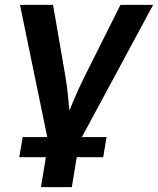

<svg xmlns="http://www.w3.org/2000/svg" viewBox="-20 -559 644 783"><path d="M178.2 26.4 61.5 -539.1H196.3L246.6 -248.5Q254.9 -198.7 259.3 -147.9Q263.7 -97.2 268.6 -45.9H237.3Q258.8 -97.2 279.5 -147.7Q300.3 -198.2 325.7 -248.5L471.2 -539.1H604.5L299.8 26.4ZM147 204.1 181.2 -3.4H307.1L272.9 204.1ZM58.6 82 72.3 0H414.6L400.9 82Z"/></svg>

Font: Inter 18pt SemiBold
Style: Italic
Weight: 600
Italic angle: -9.3988°
Designer: Rasmus Andersson
Foundry: rsms
Version: Version 4.001;git-66647c0bb